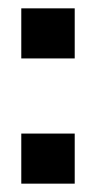

<svg xmlns="http://www.w3.org/2000/svg" viewBox="-20 -460 231 460"><path d="M31 -440H159V-320H31ZM31 -140H159V-20H31Z"/></svg>

Font: Kanit SemiBold
Style: Regular
Weight: 600
Designer: Katatrad Team
Foundry: CadsonDemak
Version: Version 1.030